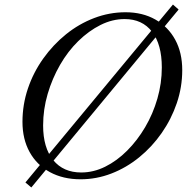

<svg xmlns="http://www.w3.org/2000/svg" viewBox="-20 -778 823 846"><path d="M335 12Q258 12 200 -19.5Q142 -51 110.5 -108Q79 -165 79 -241Q79 -317 103 -388Q127 -459 170.5 -520Q214 -581 271 -627Q328 -673 395 -698.5Q462 -724 533 -724Q608 -724 664.5 -692Q721 -660 752 -603Q783 -546 783 -469Q783 -394 759 -323.5Q735 -253 692.5 -192Q650 -131 593.5 -85Q537 -39 471 -13.5Q405 12 335 12ZM338 -18Q392 -18 443.5 -43.5Q495 -69 540 -114Q585 -159 619.5 -217.5Q654 -276 673.5 -343.5Q693 -411 693 -481Q693 -582 650 -638Q607 -694 529 -694Q475 -694 423 -668Q371 -642 325 -597Q279 -552 244.5 -492Q210 -432 190 -364Q170 -296 170 -225Q170 -127 214.5 -72.5Q259 -18 338 -18ZM118 48 92 26 742 -758 767 -736Z"/></svg>

Font: Baskervville
Style: Italic
Weight: 400
Italic angle: -18°
Designer: ANRT
Foundry: ANRT
Version: Version 1.100